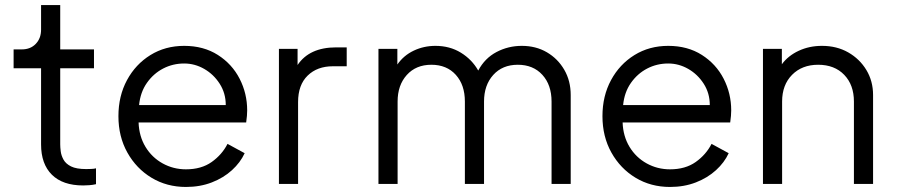

<svg xmlns="http://www.w3.org/2000/svg" viewBox="-20 -730 3558 762"><path d="M310 6Q229 6 186 -36.5Q143 -79 143 -157V-459H34V-534H67Q101 -534 122 -556Q143 -578 143 -612V-710H219V-534H353V-459H219V-157Q219 -146 221 -129.5Q223 -113 232 -96.5Q241 -80 262 -69.5Q283 -59 322 -59Q330 -59 342 -59.5Q354 -60 361 -62V1Q348 4 334.5 5Q321 6 310 6Z M718 12Q642 12 581.5 -24.5Q521 -61 485.5 -124.5Q450 -188 450 -269Q450 -349 484 -412Q518 -475 577 -511.5Q636 -548 711 -548Q788 -548 844.5 -512Q901 -476 931 -417.5Q961 -359 961 -292Q961 -283 960 -270Q959 -257 957 -244H530Q532 -189 557.5 -147Q583 -105 625.5 -81.5Q668 -58 718 -58Q779 -58 820 -87Q861 -116 883 -159L951 -122Q934 -85 900.5 -54.5Q867 -24 820.5 -6Q774 12 718 12ZM711 -478Q666 -478 627.5 -458Q589 -438 563 -401Q537 -364 532 -313H876Q876 -360 852 -397.5Q828 -435 790.5 -456.5Q753 -478 711 -478Z M1087 0V-536H1161V-472Q1208 -542 1314 -542H1356V-467H1301Q1239 -467 1201 -430Q1163 -393 1163 -325V0Z M1482 0V-536H1557V-474Q1582 -510 1622 -529Q1662 -548 1708 -548Q1765 -548 1809 -521Q1853 -494 1878 -450Q1904 -499 1950.5 -523.5Q1997 -548 2051 -548Q2107 -548 2150.5 -522.5Q2194 -497 2219.5 -453Q2245 -409 2245 -353V0H2169V-327Q2169 -393 2132.5 -433Q2096 -473 2035 -473Q1974 -473 1937.5 -432.5Q1901 -392 1901 -327V0H1825V-327Q1825 -393 1789 -433Q1753 -473 1692 -473Q1631 -473 1594.5 -432.5Q1558 -392 1558 -327V0Z M2639 12Q2563 12 2502.5 -24.5Q2442 -61 2406.5 -124.5Q2371 -188 2371 -269Q2371 -349 2405 -412Q2439 -475 2498 -511.5Q2557 -548 2632 -548Q2709 -548 2765.5 -512Q2822 -476 2852 -417.5Q2882 -359 2882 -292Q2882 -283 2881 -270Q2880 -257 2878 -244H2451Q2453 -189 2478.5 -147Q2504 -105 2546.5 -81.5Q2589 -58 2639 -58Q2700 -58 2741 -87Q2782 -116 2804 -159L2872 -122Q2855 -85 2821.5 -54.5Q2788 -24 2741.5 -6Q2695 12 2639 12ZM2632 -478Q2587 -478 2548.5 -458Q2510 -438 2484 -401Q2458 -364 2453 -313H2797Q2797 -360 2773 -397.5Q2749 -435 2711.5 -456.5Q2674 -478 2632 -478Z M3008 0V-536H3083V-475Q3108 -509 3150 -528.5Q3192 -548 3242 -548Q3301 -548 3346.5 -522Q3392 -496 3418.5 -452Q3445 -408 3445 -353V0H3369V-327Q3369 -393 3330.5 -433Q3292 -473 3227 -473Q3163 -473 3123.5 -433Q3084 -393 3084 -327V0Z"/></svg>

Font: Plus Jakarta Text Light
Style: Regular
Weight: 300
Designer: Gumpita Rahayu
Foundry: Tokotype Studio
Version: Version 1.000